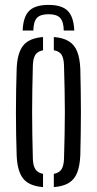

<svg xmlns="http://www.w3.org/2000/svg" viewBox="-20 -757 395 783"><path d="M178 -737Q232 -737 256.2 -712.8Q280.5 -688.5 283 -632.5H240Q239.5 -668.5 225.5 -683.8Q211.5 -699 178 -699Q144.5 -699 130.5 -683.8Q116.5 -668.5 116 -632.5H72.5Q74.5 -688.5 99 -712.8Q123.5 -737 178 -737ZM48 -123Q46.5 -163.5 45.8 -208.2Q45 -253 45 -299.2Q45 -345.5 45.8 -390.5Q46.5 -435.5 48 -477Q50.5 -541 74.5 -571.2Q98.5 -601.5 155.5 -606V-552Q134 -548 124.5 -533.8Q115 -519.5 114 -490.5Q112.5 -437.5 111.8 -391Q111 -344.5 111 -299.8Q111 -255 111.8 -208.5Q112.5 -162 114 -109Q115 -80.5 124.8 -66.2Q134.5 -52 155.5 -48V6Q98.5 1.5 74.5 -28.8Q50.5 -59 48 -123ZM199.5 6V-48Q221 -52 230.5 -66.2Q240 -80.5 241 -109Q242.5 -162.5 243.5 -209Q244.5 -255.5 244.5 -300Q244.5 -344.5 243.5 -391Q242.5 -437.5 241 -490.5Q240 -520 230.8 -534.2Q221.5 -548.5 199.5 -552V-606Q238 -603 261 -588.5Q284 -574 294.8 -546.8Q305.5 -519.5 307.5 -477Q308.5 -436.5 309.2 -391.5Q310 -346.5 310 -300.5Q310 -254.5 309.2 -209.2Q308.5 -164 307.5 -123Q305.5 -80.5 294.8 -53Q284 -25.5 261 -11.2Q238 3 199.5 6Z"/></svg>

Font: Big Shoulders Stencil Display Thin
Style: Regular
Weight: 400
Version: Version 2.001